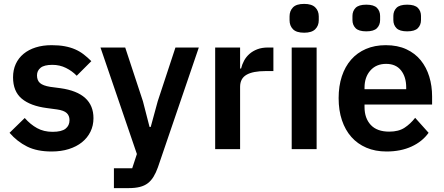

<svg xmlns="http://www.w3.org/2000/svg" viewBox="-20 -766 2278 986"><path d="M245 12Q170 12 119 -13.5Q68 -39 29 -84L107 -160Q136 -127 170.5 -108Q205 -89 250 -89Q296 -89 316.5 -105Q337 -121 337 -149Q337 -172 322.5 -185.5Q308 -199 273 -204L221 -211Q136 -222 91.5 -259.5Q47 -297 47 -369Q47 -407 61 -437.5Q75 -468 101 -489.5Q127 -511 163.5 -522.5Q200 -534 245 -534Q283 -534 312.5 -528.5Q342 -523 366 -512.5Q390 -502 410 -486.5Q430 -471 449 -452L374 -377Q351 -401 319 -417Q287 -433 249 -433Q207 -433 188.5 -418Q170 -403 170 -379Q170 -353 185.5 -339.5Q201 -326 238 -320L291 -313Q460 -289 460 -159Q460 -121 444.5 -89.5Q429 -58 401 -35.5Q373 -13 333.5 -0.5Q294 12 245 12Z M881 -522H1001L791 93Q781 121 768.5 141.5Q756 162 739 175Q722 188 698 194Q674 200 642 200H565V98H659L683 25L496 -522H623L714 -246L748 -114H754L790 -246Z M1085 0V-522H1213V-414H1218Q1223 -435 1233.5 -454.5Q1244 -474 1261 -489Q1278 -504 1301.5 -513Q1325 -522 1356 -522H1384V-401H1344Q1279 -401 1246 -382Q1213 -363 1213 -320V0Z M1542 -598Q1502 -598 1484.5 -616Q1467 -634 1467 -662V-682Q1467 -710 1484.5 -728Q1502 -746 1542 -746Q1581 -746 1599 -728Q1617 -710 1617 -682V-662Q1617 -634 1599 -616Q1581 -598 1542 -598ZM1478 -522H1606V0H1478Z M1861 -605Q1822 -605 1806 -621.5Q1790 -638 1790 -663V-684Q1790 -709 1806 -725.5Q1822 -742 1861 -742Q1900 -742 1916 -725.5Q1932 -709 1932 -684V-663Q1932 -638 1916 -621.5Q1900 -605 1861 -605ZM2071 -605Q2032 -605 2016 -621.5Q2000 -638 2000 -663V-684Q2000 -709 2016 -725.5Q2032 -742 2071 -742Q2110 -742 2126 -725.5Q2142 -709 2142 -684V-663Q2142 -638 2126 -621.5Q2110 -605 2071 -605ZM1965 12Q1907 12 1861.5 -7.5Q1816 -27 1784.5 -62.5Q1753 -98 1736 -148.5Q1719 -199 1719 -262Q1719 -324 1735.5 -374Q1752 -424 1783 -459.5Q1814 -495 1859 -514.5Q1904 -534 1961 -534Q2022 -534 2067 -513Q2112 -492 2141 -456Q2170 -420 2184.5 -372.5Q2199 -325 2199 -271V-229H1852V-216Q1852 -159 1884 -124.5Q1916 -90 1979 -90Q2027 -90 2057.5 -110Q2088 -130 2112 -161L2181 -84Q2149 -39 2093.5 -13.5Q2038 12 1965 12ZM1963 -438Q1912 -438 1882 -404Q1852 -370 1852 -316V-308H2066V-317Q2066 -371 2039.5 -404.5Q2013 -438 1963 -438Z"/></svg>

Font: IBM Plex Arabic SemiBold
Style: Regular
Weight: 600
Designer: Mike Abbink, Paul van der Laan, Pieter van Rosmalen, Wael Morcos, Khajak Apelian
Foundry: Bold Monday
Version: Version 1.0